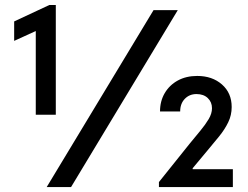

<svg xmlns="http://www.w3.org/2000/svg" viewBox="-20 -761 1007 781"><path d="M125.5 -294.4V-668.5L141.6 -642.1L37.6 -594.7V-673.8L180.7 -740.7H207V-294.4ZM169.9 0 604.5 -719.7H703.1L269 0ZM626.5 0V-20.5L752 -177.2Q773.9 -204.1 794.7 -229Q815.4 -253.9 828.9 -276.6Q842.3 -299.3 842.3 -320.8Q842.3 -345.7 825.2 -362.1Q808.1 -378.4 779.3 -378.4Q750.5 -378.4 731.7 -358.9Q712.9 -339.4 712.9 -307.6H630.9Q630.9 -349.6 650.1 -382.3Q669.4 -415 703.4 -433.6Q737.3 -452.1 782.2 -452.1Q843.3 -452.1 882.8 -417.5Q922.4 -382.8 922.4 -325.7Q922.4 -292.5 908.4 -263.7Q894.5 -234.9 871.8 -206.8Q849.1 -178.7 822.8 -147.5L763.7 -76.7V-72.8H820.3H927.2V0Z"/></svg>

Font: Reddit Sans Medium
Style: Regular
Weight: 500
Designer: Stephen Hutchings
Foundry: Reddit
Version: Version 1.014